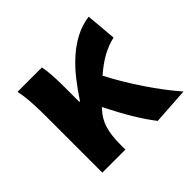

<svg xmlns="http://www.w3.org/2000/svg" viewBox="-131 -655 813 813"><g transform="rotate(-45 275.5 -248.5)"><path d="M386 11Q328 -62 260 -198Q258 -195 253 -190Q226 -161 214.5 -123.5Q203 -86 203 -29V0H65V-344Q65 -373 63 -415Q61 -457 53 -496H199Q204 -472 206 -440.5Q208 -409 208 -374V-281H212Q240 -324 270.5 -362.5Q301 -401 335.5 -431.5Q370 -462 408.5 -482Q447 -502 491 -508L503 -371Q465 -362 431 -343.5Q397 -325 356 -290Q374 -254 398 -214Q422 -174 447.5 -136Q473 -98 500 -62.5Q527 -27 551 0Z"/></g></svg>

Font: Font
Style: ¶
Weight: 700
Designer: Paul D. Hunt
Foundry: Adobe Systems Incorporated
Version: Version 3.000